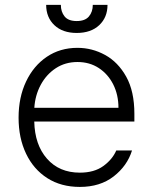

<svg xmlns="http://www.w3.org/2000/svg" viewBox="-20 -747 621 779"><path d="M304 11.4Q227.6 11.4 171.9 -24.3Q116.1 -60 85.8 -123.4Q55.4 -186.8 55.4 -269.5Q55.4 -352.3 85.8 -416.2Q116.1 -480.1 169.9 -516.5Q223.7 -552.9 294.4 -552.9Q353.7 -552.9 406.4 -524Q459.2 -495 492.2 -435.7Q525.2 -376.4 525.2 -285.2V-253.9H119Q121.1 -159.4 170.8 -103Q220.5 -46.5 304 -46.5Q362.2 -46.5 399.1 -73.3Q436.1 -100.1 451.7 -136.4H515.6Q496.1 -73.9 441.1 -31.2Q386 11.4 304 11.4ZM119.3 -309.7H460.6Q460.6 -362.2 439.5 -404.3Q418.3 -446.4 380.9 -470.9Q343.4 -495.4 294.4 -495.4Q244.7 -495.4 206.3 -470.2Q168 -445 145.2 -402.7Q122.5 -360.4 119.3 -309.7ZM356.5 -727.3H416.2Q416.2 -676.5 382.6 -644.9Q349.1 -613.3 291.2 -613.3Q234 -613.3 200.6 -644.9Q167.3 -676.5 167.3 -727.3H226.9Q226.9 -699.2 242 -680.4Q257.1 -661.6 291.2 -661.6Q325.3 -661.6 340.9 -680.4Q356.5 -699.2 356.5 -727.3Z"/></svg>

Font: Inter Zeller Light
Style: Regular
Weight: 300
Designer: Rasmus Andersson; Joe Bland
Foundry: zeller
Version: Version 3.015;git-dec3a8cb1